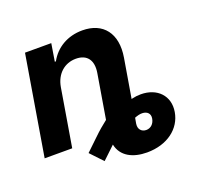

<svg xmlns="http://www.w3.org/2000/svg" viewBox="-122 -695 1047 988"><g transform="rotate(-20 401.5 -200.5)"><path d="M304 -11.7 237.6 51.8 301.1 119 334.5 87.4 370 53.6C383.9 121.1 445.3 152 522.7 152C633.9 152 712.4 90.9 726.6 5C741.1 -80.6 682.2 -140.6 593 -140.6C577.1 -140.6 561.1 -138.8 544.7 -134.9L540.8 -133.5L576.7 -347.3C598 -474.8 535.9 -552.6 422.6 -552.6C341.3 -552.6 275.6 -513.1 241.1 -449.2H235.1L250.7 -545.5H106.9L16 0H166.9L219.5 -315.3C231.5 -385.7 280.2 -426.8 341.6 -426.8C402.7 -426.8 431.8 -387.1 420.8 -320.3L380.3 -77.8C355.8 -58.9 330.6 -37.6 304 -11.7ZM519.2 -3.9 519.5 -7.1 524.9 -37.3C539.8 -43 553.6 -46.9 567.1 -46.5C593 -45.8 610.8 -30.2 605.8 -2.8C601.2 23.8 582.7 41.9 557.9 41.9C532 41.9 515.3 22.4 519.2 -3.9Z"/></g></svg>

Font: Margiela Sans
Style: Bold Italic
Weight: 700
Italic angle: -9.39999°
Designer: Stefan Endress, Andreas Faust
Version: Version 1.100;FEAKit 1.0